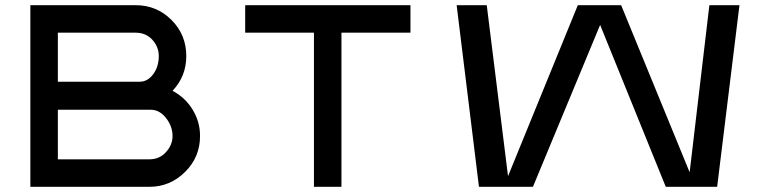

<svg xmlns="http://www.w3.org/2000/svg" viewBox="-20 -720 2958 740"><path d="M645 -370Q694 -344 722 -298Q751 -251 751 -196Q751 -115 694 -58Q636 0 556 0H97V-700H503Q584 -700 641 -643Q698 -586 698 -504Q698 -426 645 -370ZM203 -106H556Q594 -106 619 -133Q645 -161 645 -196Q645 -233 620 -265Q595 -297 561 -297H203ZM203 -405H518Q550 -405 572 -436Q592 -465 592 -504Q592 -540 566 -568Q541 -594 503 -594H203Z M1562 -700V-594H1296V0H1190V-594H925V-700Z M2830 -700 2744 0H2546L2293 -624L2034 0H1826L1740 -700H1856L1938 -41L2207 -700H2374L2638 -56L2714 -700Z"/></svg>

Font: Teller
Style: Regular
Weight: 400
Version: Version 3.020;FEAKit 1.0